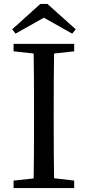

<svg xmlns="http://www.w3.org/2000/svg" viewBox="-20 -956 446 976"><path d="M49 0V-38L151 -49Q153 -145 153 -339V-393Q153 -588 151 -684L49 -695V-733H357V-695L255 -684Q253 -589 253 -393V-339Q253 -146 255 -50L357 -38V0ZM59 -785 42 -807 185 -936H221L365 -807L347 -785L203 -866Z"/></svg>

Font: GenRyuMin TW M
Style: Regular
Weight: 500
Version: Version 1.501;PS 1;hotconv 16.6.51;makeotf.lib2.5.65220